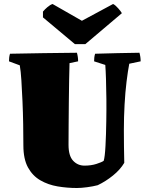

<svg xmlns="http://www.w3.org/2000/svg" viewBox="-20 -929 739 961"><path d="M365 12Q316 12 268.5 4Q221 -4 182 -26.5Q143 -49 120 -91Q97 -133 97 -201Q97 -251 96 -308.5Q95 -366 92.5 -423Q90 -480 87 -527Q84 -574 79 -602L25 -622Q25 -632 26 -641Q27 -650 30 -660Q114 -662 197.5 -663Q281 -664 365 -665Q371 -644 371 -622L328 -613Q327 -579 326 -527Q325 -475 324.5 -416.5Q324 -358 323.5 -302Q323 -246 323 -204Q323 -149 346 -124.5Q369 -100 403 -100Q436 -100 462.5 -108.5Q489 -117 499 -124Q505 -143 508 -199Q511 -255 512 -323Q513 -378 512.5 -433Q512 -488 510.5 -533.5Q509 -579 507 -604L451 -622Q451 -632 452 -641Q453 -650 456 -660Q512 -662 567.5 -663Q623 -664 678 -665Q684 -644 684 -622L627 -610Q620 -574 613.5 -521Q607 -468 603.5 -405.5Q600 -343 600 -278Q600 -237 600.5 -196Q601 -155 602 -114Q582 -80 545.5 -50.5Q509 -21 469 -2Q446 4 416.5 8Q387 12 365 12ZM355 -708 195 -842V-871Q204 -882 217.5 -893.5Q231 -905 243 -909L390 -825L546 -909Q557 -904 571.5 -887.5Q586 -871 590 -863L407 -708Z"/></svg>

Font: Labrada Black
Style: Regular
Weight: 900
Designer: Mercedes Jáuregui
Foundry: Omnibus-Type Team
Version: Version 1.000; ttfautohint (v1.8.4.7-5d5b)